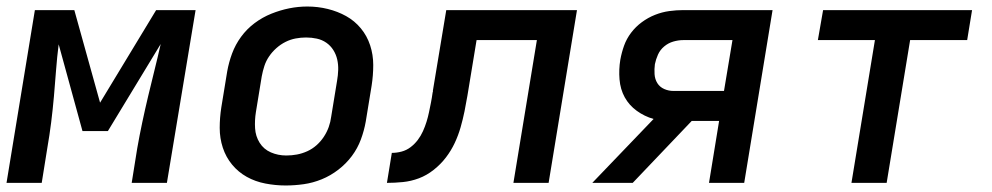

<svg xmlns="http://www.w3.org/2000/svg" viewBox="-22 -561 3042 589"><path d="M-2 0 85 -530H206L285 -246L457 -530H578L490 0H382L399 -106Q406 -146 414.5 -186Q423 -226 432.5 -266Q442 -306 452 -346Q462 -386 471 -426L309 -159H231L158 -425Q153 -386 150 -346Q147 -306 143.5 -266Q140 -226 135 -186Q130 -146 123 -106L106 0Z M854 8Q823 8 792 2Q761 -4 735 -18.5Q709 -33 690 -56Q671 -79 661.5 -108Q652 -137 652 -168.5Q652 -200 657 -232L675 -342Q680 -370 690 -397Q700 -424 717.5 -448Q735 -472 759 -490Q783 -508 810.5 -519Q838 -530 865.5 -535.5Q893 -541 921 -541Q953 -541 983.5 -533.5Q1014 -526 1040 -511.5Q1066 -497 1085 -474Q1104 -451 1113.5 -422Q1123 -393 1123 -361.5Q1123 -330 1118 -298L1100 -188Q1095 -160 1085 -133Q1075 -106 1057.5 -82.5Q1040 -59 1016 -40.5Q992 -22 965 -11Q938 0 910 4Q882 8 854 8ZM856 -84Q873 -84 889 -87Q905 -90 920.5 -97Q936 -104 949 -115.5Q962 -127 971.5 -141.5Q981 -156 986.5 -171.5Q992 -187 994 -203L1012 -313Q1015 -330 1015.5 -346.5Q1016 -363 1012.5 -378.5Q1009 -394 1000.5 -407.5Q992 -421 979 -430Q966 -439 950 -442.5Q934 -446 917 -446Q901 -446 885 -443Q869 -440 854 -432.5Q839 -425 826 -413.5Q813 -402 803.5 -388Q794 -374 789 -358.5Q784 -343 781 -327L763 -217Q759 -192 760.5 -167.5Q762 -143 774.5 -123Q787 -103 809 -93.5Q831 -84 856 -84Z M1165 0 1180 -92Q1195 -92 1210 -96Q1225 -100 1237.5 -109.5Q1250 -119 1259.5 -131.5Q1269 -144 1275.5 -158.5Q1282 -173 1286.5 -187.5Q1291 -202 1294 -216.5Q1297 -231 1300 -246Q1303 -261 1305 -276Q1305 -276 1305 -277Q1305 -278 1306 -279V-280Q1306 -281 1306 -282Q1306 -283 1306 -283L1347 -530H1748L1661 0H1553L1625 -438H1440L1412 -268Q1408 -244 1403 -219.5Q1398 -195 1391 -170.5Q1384 -146 1373 -122.5Q1362 -99 1346 -78Q1330 -57 1308.5 -40Q1287 -23 1263 -14Q1239 -5 1214 -2.5Q1189 0 1165 0Z M1795 0 1983 -196Q1955 -204 1931.5 -221Q1908 -238 1894.5 -262.5Q1881 -287 1878.5 -317.5Q1876 -348 1881 -378Q1885 -400 1892.5 -421Q1900 -442 1914 -460.5Q1928 -479 1947 -493Q1966 -507 1987.5 -515.5Q2009 -524 2031 -527Q2053 -530 2074 -530H2348L2261 0H2153L2184 -190H2100L1919 0ZM2044 -282H2199L2225 -438H2074Q2059 -438 2043.5 -433.5Q2028 -429 2015.5 -418.5Q2003 -408 1996.5 -393.5Q1990 -379 1987 -364Q1985 -349 1986 -333.5Q1987 -318 1994.5 -306Q2002 -294 2015.5 -288Q2029 -282 2044 -282Z M2590 0 2662 -438H2487L2503 -530H2960L2945 -438H2770L2698 0Z"/></svg>

Font: Iosevka Curly SmBdExObl
Style: Regular
Weight: 600
Width: 7
Italic angle: -9°
Monospace: yes
Designer: Belleve Invis
Foundry: Belleve Invis
Version: Version 11.1.0; ttfautohint (v1.8.3)